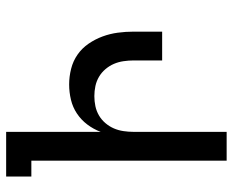

<svg xmlns="http://www.w3.org/2000/svg" viewBox="-88 -688 775 640"><g transform="rotate(90 300.0 -367.5)"><path d="M419 0V-315Q410 -291 394.5 -270.5Q379 -250 358 -236Q337 -222 312 -216Q287 -210 261 -210Q235 -210 209 -216.5Q183 -223 161.5 -238Q140 -253 125 -275Q110 -297 101 -321.5Q92 -346 88.5 -372Q85 -398 85 -424V-520H181V-424Q181 -408 183.5 -391Q186 -374 192.5 -359Q199 -344 210 -331Q221 -318 235.5 -309.5Q250 -301 266.5 -297.5Q283 -294 300 -294Q317 -294 333.5 -297.5Q350 -301 364.5 -309.5Q379 -318 390 -331Q401 -344 407.5 -359Q414 -374 416.5 -391Q419 -408 419 -424V-735H515V-84H568V0Z"/></g></svg>

Font: Iosevka Medium Extended
Style: Regular
Weight: 500
Width: 7
Monospace: yes
Designer: Belleve Invis
Foundry: Belleve Invis
Version: Version 32.5.0; ttfautohint (v1.8.4)